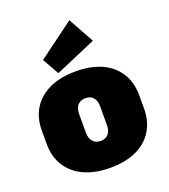

<svg xmlns="http://www.w3.org/2000/svg" viewBox="-150 -936 930 1056"><g transform="rotate(-20 314.5 -408.0)"><path d="M315 12Q227 12 163 -17Q99 -46 64 -101Q29 -156 29 -231V-309Q29 -385 64 -439.5Q99 -494 162.5 -523Q226 -552 315 -552Q403 -552 466.5 -523Q530 -494 564.5 -439Q599 -384 599 -309V-231Q599 -156 564.5 -101Q530 -46 466.5 -17Q403 12 315 12ZM315 -145Q344 -145 360 -163.5Q376 -182 376 -215V-325Q376 -359 360 -377Q344 -395 315 -395Q286 -395 269.5 -377Q253 -359 253 -325V-215Q253 -182 269.5 -163.5Q286 -145 315 -145ZM462 -678 223 -575 168 -672 379 -828Z"/></g></svg>

Font: Pathway Extreme Condensed Black
Style: Regular
Weight: 900
Width: 3
Version: Version 1.001;gftools[0.9.26]